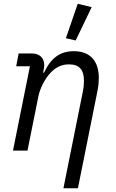

<svg xmlns="http://www.w3.org/2000/svg" viewBox="-20 -800 614 1020"><path d="M467 -762 393 -780 330 -597 382 -585ZM126 0 184 -288C192 -329 218 -383 252 -417C280 -445 310 -458 347 -458C402 -458 426 -429 426 -371C426 -359 425 -338 421 -318L317 200H394L498 -318C503 -343 505 -366 505 -385C505 -474 461 -528 372 -528C298 -528 250 -491 214 -414H209L211 -424C214 -438 215 -446 215 -453C215 -490 193 -516 149 -516H79L66 -448H139L49 0Z"/></svg>

Font: LVC Sans
Style: Italic
Weight: 400
Italic angle: -11.31°
Designer: Mike Abbink, Paul van der Laan, Pieter van Rosmalen
Foundry: Bold Monday
Version: Version 3.0